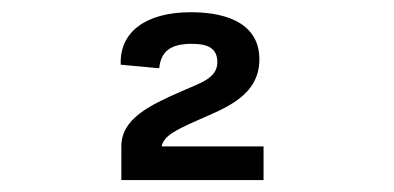

<svg xmlns="http://www.w3.org/2000/svg" viewBox="-20 -852 660 322"><path d="M300 -831.5C223 -831.5 180 -797 182.5 -743.5L247 -737.5C250 -767 267.5 -778.5 301.5 -778.5C330.5 -778.5 344.5 -770 344.5 -747.5C344.5 -720 313.5 -712 283.5 -698.5C230 -675 183.5 -652.5 183.5 -606.5V-550H422V-606.5H251C255 -624 272.5 -633 313 -651C357 -670.5 415 -691 415 -752.5C415 -808.5 367 -831.5 300 -831.5Z"/></svg>

Font: Monaspace Krypton SemiBold
Style: Regular
Weight: 600
Designer: Riley Cran & the Lettermatic Team
Foundry: Lettermatic
Version: Version 1.200 (Monaspace Krypton)